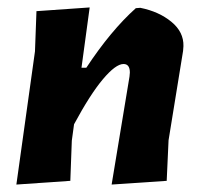

<svg xmlns="http://www.w3.org/2000/svg" viewBox="-20 -492 546 516"><path d="M24 4 74 -354 78 -462 221 -472 199 -310H212Q278 -410 345 -470L357 -471Q407 -461 440.5 -433.5Q474 -406 473 -368L472 -355L433 -115L428 -6L280 4L328 -286L329 -297Q329 -320 312 -320Q291 -320 256.5 -279Q222 -238 179 -158L173 -114L169 -6Z"/></svg>

Font: Alegreya Sans SC ExtraBold
Style: Italic
Weight: 800
Italic angle: -7°
Designer: Juan Pablo del Peral
Foundry: Huerta Tipografica
Version: Version 2.007